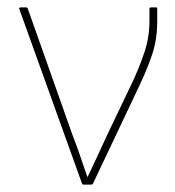

<svg xmlns="http://www.w3.org/2000/svg" viewBox="-20 -499 474 519"><path d="M207 0Q203 0 202 -2L32 -475Q31 -479 36 -479H50Q54 -479 55 -476L176 -134Q187 -106 196.5 -78Q206 -50 216 -21H217Q231 -50 244.5 -79.5Q258 -109 272 -139L338 -277Q356 -315 370 -356.5Q384 -398 384 -442V-476Q384 -479 389 -479H403Q405 -479 405 -475V-442Q405 -392 391 -351Q377 -310 358 -270L231 -2Q230 0 227 0Z"/></svg>

Font: Sofia Sans Semi Condensed Thin
Style: Regular
Weight: 250
Version: Version 4.100